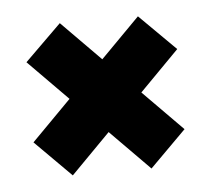

<svg xmlns="http://www.w3.org/2000/svg" viewBox="-33 -406 359 333"><g transform="rotate(-5 147.0 -239.5)"><path d="M218.5 -107 281.5 -170 82 -372 18.5 -309.5ZM81.5 -107 281 -309.5 218 -372 18.5 -170Z"/></g></svg>

Font: Anybody SemiExpanded SemiBold
Style: Regular
Weight: 600
Width: 6
Designer: Tyler Finck
Foundry: Etcetera Type Company
Version: Version 1.113;gftools[0.9.25]